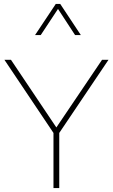

<svg xmlns="http://www.w3.org/2000/svg" viewBox="-20 -953 572 973"><path d="M285.2 -933.1H262.7L157.7 -775.4H186.5L273.9 -907.7L360.4 -775.4H389.6ZM265.6 -307.1 35.6 -649.9H2.4L251 -279.3V0H280.3V-279.3L529.8 -649.9H497.1Z"/></svg>

Font: Estedad Thin
Style: Regular
Weight: 100
Designer: Amin Abedi
Version: Version 7.3